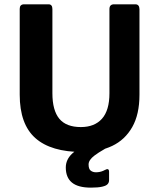

<svg xmlns="http://www.w3.org/2000/svg" viewBox="-20 -687 740 893"><path d="M363.3 20Q217.3 20 144.5 -44.7Q71.7 -109.3 71.7 -246.7V-646Q71.7 -666.3 91.3 -667H205.7Q223.7 -667 223.7 -644.7V-253.3Q223.7 -173.7 255.8 -134.8Q288 -96 356 -96Q419.7 -96 454.3 -134.8Q489 -173.7 489 -253.3V-644.7Q489 -667 510.7 -667H609.3Q628 -667 628.7 -644.7V-246.7Q628.7 -155 595 -95.8Q561.3 -36.7 501.7 -8.3Q442 20 363.3 20ZM403 185.7Q343.3 185.7 314.7 162.2Q286 138.7 286 92Q286 55.3 315.7 27.3Q339.7 5.3 377 -12.3Q394 -22.3 415.3 -16.3L463 -5Q481.7 -1 463 8.3Q437.7 22.7 420 36Q392 57 392 77.7Q392 99 402 106.7Q412 114.3 426.3 114.3Q444.7 114.3 460.3 107.3Q463.7 105.3 467.7 103.7Q487 92.7 487.3 111.7V150.7Q487.3 171.7 464.3 178.7Q459.7 180 455 181.3Q436.3 185.7 403 185.7Z"/></svg>

Font: Vivano Light
Style: Regular
Weight: 300
Designer: Joe Prince, Josias Burgherr
Version: Version 2.064;September 19, 2022;FontCreator 14.0.0.2877 64-